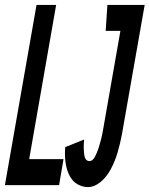

<svg xmlns="http://www.w3.org/2000/svg" viewBox="-57 -755 610 783"><path d="M302 8Q280 8 260 -3Q240 -14 227.5 -37Q215 -60 210.5 -91Q206 -122 209 -155L286 -186Q283 -158 286 -128Q289 -98 308 -98Q321 -98 330.5 -116.5Q340 -135 345.5 -152.5Q351 -170 355.5 -188Q360 -206 363 -224L434 -629H374L381 -735H533L440 -206Q433 -169 422.5 -133Q412 -97 394.5 -64.5Q377 -32 352 -12Q327 8 302 8ZM-37 0 92 -735H172L62 -106H202L184 0Z"/></svg>

Font: Iosevka SS08
Style: Bold Italic
Weight: 700
Italic angle: -10°
Monospace: yes
Designer: Belleve Invis
Foundry: Belleve Invis
Version: 2.1.0; ttfautohint (v1.8.2)